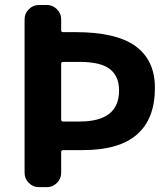

<svg xmlns="http://www.w3.org/2000/svg" viewBox="-20 -775 679 774"><path d="M226.6 -293Q226.6 -285.2 234.4 -285.2H301.8Q460 -285.2 460 -410.2Q460 -467.8 422.9 -496.6Q385.7 -525.4 301.8 -525.4H234.4Q226.6 -525.4 226.6 -517.6ZM234.4 -169.9Q226.6 -169.9 226.6 -162.1V-78.1Q226.6 -54.7 209.5 -37.6Q192.4 -20.5 168.9 -20.5H136.7Q113.3 -20.5 96.2 -37.6Q79.1 -54.7 79.1 -78.1V-697.3Q79.1 -720.7 96.2 -737.8Q113.3 -754.9 136.7 -754.9H168.9Q192.4 -754.9 209.5 -737.8Q226.6 -720.7 226.6 -697.3V-652.3Q226.6 -645.5 234.4 -645.5H283.2Q448.2 -645.5 526.4 -588.9Q604.5 -532.2 604.5 -420.9Q604.5 -169.9 314.5 -169.9Z"/></svg>

Font: Gen Jyuu Gothic P Bold
Style: Bold
Weight: 700
Designer: [Source Han Sans]
Ryoko NISHIZUKA  (kana & ideographs); Paul D. Hunt (Latin, Greek & Cyrillic); Wenlong ZHANG  (bopomofo
Version: Version 1.002.20150607